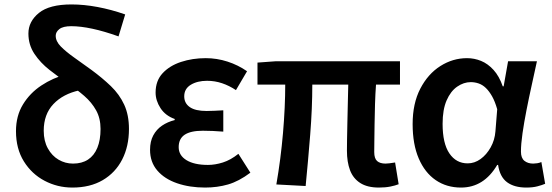

<svg xmlns="http://www.w3.org/2000/svg" viewBox="-20 -831 2486 865"><path d="M306 14Q239 14 181 -16.5Q123 -47 87.5 -104Q52 -161 52 -240Q52 -309 83.5 -360.5Q115 -412 166.5 -446Q218 -480 278 -496L338 -424Q264 -408 220.5 -362Q177 -316 177 -242Q177 -196 195.5 -162.5Q214 -129 244 -111.5Q274 -94 309 -94Q349 -94 376.5 -112Q404 -130 418.5 -165Q433 -200 433 -250Q433 -298 413 -334Q393 -370 359.5 -399Q326 -428 286 -455Q244 -484 203 -516Q162 -548 135 -588.5Q108 -629 108 -680Q108 -734 155 -772.5Q202 -811 302 -811Q358 -811 419.5 -799.5Q481 -788 544 -766L514 -667Q450 -690 396.5 -701.5Q343 -713 301 -713Q264 -713 247.5 -700Q231 -687 231 -670Q231 -645 253.5 -622Q276 -599 312.5 -573Q349 -547 392 -516Q441 -480 479.5 -443Q518 -406 539.5 -359.5Q561 -313 561 -250Q561 -172 530.5 -112.5Q500 -53 443 -19.5Q386 14 306 14Z M904 14Q834 14 777.5 -5.5Q721 -25 688.5 -63Q656 -101 656 -156Q656 -194 670.5 -221Q685 -248 710 -265Q735 -282 767 -290V-295Q725 -310 703 -344Q681 -378 681 -414Q681 -467 712.5 -501Q744 -535 795.5 -552Q847 -569 907 -569Q957 -569 1005 -553.5Q1053 -538 1093 -510L1043 -425Q1013 -445 980.5 -456Q948 -467 913 -467Q869 -467 839.5 -449Q810 -431 810 -397Q810 -366 835 -348.5Q860 -331 911 -331Q928 -331 947 -332Q966 -333 986 -334V-238Q961 -240 938.5 -241Q916 -242 894 -242Q839 -242 812 -224Q785 -206 785 -168Q785 -131 820 -109.5Q855 -88 917 -88Q949 -88 984 -99Q1019 -110 1054 -138L1108 -53Q1056 -14 1007.5 0Q959 14 904 14Z M1687 14Q1635 14 1603 -6.5Q1571 -27 1557 -64Q1543 -101 1543 -152Q1543 -169 1543.5 -202Q1544 -235 1545 -278Q1546 -321 1547 -366Q1548 -411 1549 -450H1387Q1387 -343 1377.5 -224Q1368 -105 1357 7L1225 0Q1245 -115 1255 -232Q1265 -349 1265 -450H1140V-549L1222 -555H1782V-450H1674Q1671 -409 1669.5 -362Q1668 -315 1667.5 -271Q1667 -227 1666.5 -194Q1666 -161 1666 -146Q1666 -117 1679 -105.5Q1692 -94 1717 -94Q1730 -94 1760 -99L1776 -1Q1761 5 1738.5 9.5Q1716 14 1687 14Z M2057 14Q1992 14 1943 -19.5Q1894 -53 1866.5 -117Q1839 -181 1839 -272Q1839 -365 1873.5 -431.5Q1908 -498 1964 -533.5Q2020 -569 2084 -569Q2117 -569 2147.5 -556.5Q2178 -544 2203.5 -516Q2229 -488 2245 -442H2249L2269 -555H2399Q2388 -504 2375.5 -447.5Q2363 -391 2352 -335Q2341 -279 2334 -230.5Q2327 -182 2327 -148Q2327 -119 2342.5 -106.5Q2358 -94 2382 -94Q2390 -94 2400 -95.5Q2410 -97 2419 -101L2436 -3Q2422 3 2401 8.5Q2380 14 2351 14Q2297 14 2264.5 -10Q2232 -34 2224 -88H2220Q2160 14 2057 14ZM2087 -95Q2118 -95 2145 -114.5Q2172 -134 2190.5 -167Q2209 -200 2212 -239L2220 -339Q2210 -374 2197 -397Q2184 -420 2169 -434.5Q2154 -449 2136.5 -455Q2119 -461 2101 -461Q2069 -461 2039.5 -440.5Q2010 -420 1992 -378.5Q1974 -337 1974 -273Q1974 -185 2004.5 -140Q2035 -95 2087 -95Z"/></svg>

Font: Noto Sans JP SemiBold
Style: Regular
Weight: 600
Designer: Ryoko NISHIZUKA  (kana, bopomofo & ideographs); Paul D. Hunt (Latin, Greek & Cyrillic); Sandoll Communications , Soo-you
Foundry: Adobe
Version: Version 2.004-H2;hotconv 1.0.118;makeotfexe 2.5.65603